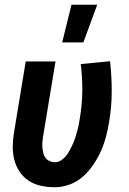

<svg xmlns="http://www.w3.org/2000/svg" viewBox="-20 -778 540 806"><path d="M210 8Q181 8 152.5 2Q124 -4 101 -19Q78 -34 62.5 -57Q47 -80 40 -107.5Q33 -135 33.5 -164.5Q34 -194 39 -223L88 -520H213L161 -206Q159 -194 158 -182Q157 -170 158 -158.5Q159 -147 161.5 -136Q164 -125 170.5 -116Q177 -107 188 -102Q199 -97 211 -97Q224 -97 236.5 -105Q249 -113 258 -124.5Q267 -136 273.5 -148.5Q280 -161 286 -174Q292 -187 296 -200.5Q300 -214 304 -227.5Q308 -241 310.5 -254Q313 -267 315 -281Q325 -339 325.5 -396.5Q326 -454 319 -509L442 -521Q449 -459 449 -395Q449 -331 438 -266Q433 -235 425 -204.5Q417 -174 404 -144.5Q391 -115 372 -87Q353 -59 328.5 -37Q304 -15 272.5 -3.5Q241 8 210 8ZM241 -600 280 -758H388L330 -600Z"/></svg>

Font: Iosevka Extrabold Oblique
Style: Regular
Weight: 800
Italic angle: -9°
Monospace: yes
Designer: Belleve Invis
Foundry: Belleve Invis
Version: Version 32.5.0; ttfautohint (v1.8.4)